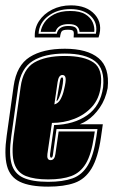

<svg xmlns="http://www.w3.org/2000/svg" viewBox="-27 -686 423 717"><path d="M238 -666Q297 -666 327.5 -631.5Q358 -597 341 -546H248Q250 -564 247 -569.5Q244 -575 226 -575Q208 -575 203.5 -569Q199 -563 197 -546H103Q101 -580 118.5 -607Q136 -634 167.5 -650Q199 -666 238 -666ZM236 -652Q187 -652 153 -626Q119 -600 117 -560H185Q191 -589 228 -589Q248 -589 255.5 -582.5Q263 -576 263 -560H331Q339 -600 312 -626Q285 -652 236 -652ZM235 -645Q272 -645 292 -632.5Q312 -620 319.5 -602Q327 -584 325 -567H270Q269 -581 259.5 -588.5Q250 -596 229 -596Q189 -596 180 -567H125Q127 -584 139 -602Q151 -620 175 -632.5Q199 -645 235 -645ZM153 11Q85 11 47.5 -7Q10 -25 -1 -67Q-12 -109 -2 -179L24 -365Q35 -442 84 -473Q133 -504 215 -504Q299 -504 341 -469Q383 -434 375 -357Q367 -315 345.5 -284Q324 -253 298 -236Q292 -232 286 -229Q280 -226 271 -222H357L350 -173Q339 -97 315 -57Q291 -17 251.5 -3Q212 11 153 11ZM153 -7Q208 -7 244 -20Q280 -33 301.5 -69.5Q323 -106 333 -176L337 -204H184L171 -111Q170 -97 164 -97Q159 -97 160 -111L175 -219Q249 -221 298.5 -255.5Q348 -290 358 -360Q365 -429 328 -457.5Q291 -486 215 -486Q140 -486 95.5 -458.5Q51 -431 41 -362L15 -176Q6 -112 16 -75Q26 -38 59.5 -22.5Q93 -7 153 -7ZM153 -16Q102 -16 70 -28.5Q38 -41 26.5 -75Q15 -109 24 -176L50 -361Q59 -428 101 -452.5Q143 -477 215 -477Q287 -477 322.5 -452.5Q358 -428 349 -361Q343 -316 316 -286.5Q289 -257 250 -242Q211 -227 167 -227L150 -111Q147 -88 162 -88Q177 -88 180 -111L192 -195H327L324 -176Q314 -109 293.5 -75Q273 -41 239 -28.5Q205 -16 153 -16ZM176 -296Q191 -300 199.5 -316Q208 -332 212 -351Q220 -383 218 -394.5Q216 -406 206 -406Q192 -406 188 -379ZM184 -308 196 -378Q198 -390 200 -393.5Q202 -397 205 -397Q213 -397 204 -354Q200 -338 194.5 -324Q189 -310 184 -308Z"/></svg>

Font: Alumni Sans Collegiate One
Style: Italic
Weight: 400
Italic angle: -8°
Designer: Robert E. Leuschke
Foundry: Robert E. Leuschke
Version: Version 1.100